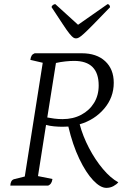

<svg xmlns="http://www.w3.org/2000/svg" viewBox="-20 -899 645 930"><path d="M495 11Q466 11 431 -26Q396 -63 364 -130Q332 -197 311 -286Q298 -285 283 -285Q264 -285 242 -287Q220 -289 203 -294L164 -46L234 -32Q231 -7 213 0H30Q31 -26 48 -31L100 -44L187 -595L127 -609Q129 -623 133.5 -630Q138 -637 148 -641H376Q448 -641 489.5 -602.5Q531 -564 531 -498Q531 -427 484.5 -372.5Q438 -318 366 -297Q381 -240 411 -182.5Q441 -125 478.5 -80.5Q516 -36 553 -16Q545 -6 529.5 2.5Q514 11 495 11ZM339 -604Q320 -604 296.5 -601.5Q273 -599 251 -594L209 -330Q223 -327 243 -324.5Q263 -322 283 -322Q334 -322 373.5 -343Q413 -364 435.5 -400.5Q458 -437 458 -485Q458 -604 339 -604ZM348 -713Q341 -713 334.5 -717.5Q328 -722 316.5 -736Q305 -750 285 -780.5Q265 -811 230 -864Q230 -870 236 -874.5Q242 -879 248 -879L358 -779L501 -879Q506 -879 509.5 -874.5Q513 -870 513 -864Q462 -811 432 -780.5Q402 -750 386.5 -736Q371 -722 363 -717.5Q355 -713 348 -713Z"/></svg>

Font: Petrona Light
Style: Italic
Weight: 300
Italic angle: -9°
Designer: Ringo R. Seeber
Foundry: Ringo R. Seeber
Version: Version 2.001; ttfautohint (v1.8.3)